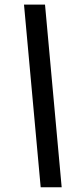

<svg xmlns="http://www.w3.org/2000/svg" viewBox="-20 -755 340 824"><path d="M154.6 48.8 83 -735.2H173.2L244.7 48.8Z"/></svg>

Font: Archivo Variable SemiBold
Style: Italic
Weight: 600
Italic angle: -10°
Designer: Hector Gatti
Foundry: Omnibus-Type
Version: Version 2.001